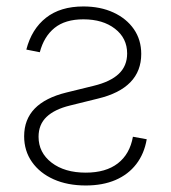

<svg xmlns="http://www.w3.org/2000/svg" viewBox="-20 -567 534 598"><path d="M62 -412.6Q78.6 -476.6 123.3 -511.7Q168 -546.9 239.7 -546.9Q292.5 -546.9 333.3 -528.1Q374 -509.3 397 -476.1Q419.9 -442.9 419.9 -398.9Q419.9 -345.7 386 -310.8Q352.1 -275.9 284.7 -259.8L197.8 -238.3Q149.9 -226.6 125 -202.9Q100.1 -179.2 100.1 -141.1Q100.1 -91.8 140.6 -60.5Q181.2 -29.3 247.1 -29.3Q309.6 -29.3 346.9 -58.1Q384.3 -86.9 394 -141.1L437 -133.3Q429.2 -87.9 404.3 -55.7Q379.4 -23.4 339.6 -6.3Q299.8 10.7 247.1 10.7Q190.4 10.7 147.2 -8.5Q104 -27.8 79.6 -62.5Q55.2 -97.2 55.2 -142.6Q55.2 -194.8 88.1 -228.8Q121.1 -262.7 186.5 -278.8L272 -299.8Q324.2 -312.5 350.1 -337.2Q376 -361.8 376 -400.4Q376 -448.2 338.1 -477.5Q300.3 -506.8 239.7 -506.8Q183.1 -506.8 149.9 -480Q116.7 -453.1 104 -404.3Z"/></svg>

Font: Inter 18pt ExtraLight
Style: Regular
Weight: 250
Designer: Rasmus Andersson
Foundry: rsms
Version: Version 4.001;git-66647c0bb